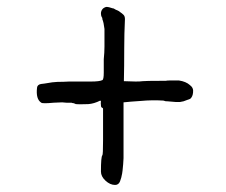

<svg xmlns="http://www.w3.org/2000/svg" viewBox="-20 -498 640 544"><path d="M181 -207Q173 -207 168 -207L156 -208L132 -207Q101 -204 97 -207Q81 -217 85 -250Q86 -258 96 -260Q106 -261 117 -263Q126 -265 143 -266Q159 -266 176 -267Q193 -267 210 -267Q227 -267 238 -267Q262 -267 270 -271Q274 -273 274 -292Q274 -312 274 -330Q276 -350 276 -366Q276 -384 276 -390Q276 -404 276 -416Q273 -437 271.5 -439.5Q270 -442 270 -445Q270 -448 268 -450Q266 -454 266 -460Q266 -468 272 -474Q280 -480 286 -478Q288 -478 294 -476Q300 -474 302 -474Q308 -470 314 -468Q318 -466 320 -464Q326 -460 330 -456Q334 -452 334 -444Q332 -402 332 -362Q332 -309 331 -268Q371 -266 384 -268Q394 -269 435 -269Q442 -269 449 -269Q454 -270 462 -270Q478 -270 487 -270Q507 -267 518 -257Q529 -249 527 -236Q526 -224 519 -218Q517 -217 500 -211Q497 -210 490 -209Q478 -209 478 -209L454 -211H450L443 -213Q411 -215 379 -212Q363 -211 351 -210Q333 -208 330 -208V-50L329 -33Q327 -10 326 -6Q324 6 320 16Q316 26 306 26Q292 26 279 14Q266 2 266 -12Q266 -54 270 -58Q272 -59 272 -102V-190Q272 -192 269 -193Q266 -194 266 -200Q265 -207 266 -210Q266 -212 265 -212Q265 -213 264 -213Q246 -204 230 -203Q200 -202 195 -203Q191 -205 187 -206Q186 -206 185 -206Q184 -207 181 -207Z"/></svg>

Font: ToneOZ-Tsuipita-TC
Style: Tsuipita-TC
Weight: 400
Designer: :Jeffrey Xuan (Chih-Lin Hsuan)  :
Foundry: jeffreyx@gmail.com, cjkFonts.io
Version: Version 0.24071